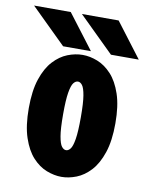

<svg xmlns="http://www.w3.org/2000/svg" viewBox="-95 -741 634 811"><g transform="rotate(10 222.5 -335.5)"><path d="M224.1 11Q193 11 160.1 -1.8Q127.3 -14.6 99.9 -44.5Q72.5 -74.3 55.5 -125Q38.4 -175.7 38.4 -251Q38.4 -326.3 55.3 -376.5Q72.1 -426.8 99.7 -456.6Q127.3 -486.4 159.9 -499.2Q192.6 -512 224.1 -512Q255.4 -512 288 -499.2Q320.6 -486.4 348.2 -456.6Q375.8 -426.8 392.8 -376.5Q409.9 -326.3 409.9 -251Q409.9 -175.7 392.8 -125Q375.8 -74.3 348.2 -44.5Q320.6 -14.6 288 -1.8Q255.4 11 224.1 11ZM224.1 -103.4Q233.9 -103.4 242.5 -114.3Q251.1 -125.1 256.4 -156.9Q261.7 -188.6 261.7 -251Q261.7 -312.4 256.4 -343.9Q251.1 -375.4 242.5 -386.5Q233.9 -397.6 224.1 -397.6Q213.6 -397.6 204.9 -386.5Q196.3 -375.4 191 -343.9Q185.7 -312.4 185.7 -251Q185.7 -188.6 191.2 -156.9Q196.7 -125.1 205.4 -114.3Q214 -103.4 224.1 -103.4ZM460.4 -533.5H341.1L190.4 -681.6H347.9ZM255.2 -533.5H135.9L-14.8 -681.6H142.6Z"/></g></svg>

Font: League Mono Thin Condensed
Style: Regular
Weight: 100
Width: 1
Designer: Tyler Finck
Foundry: The League of Moveable Type / Tyler Finck
Version: Version 2.300;RELEASE